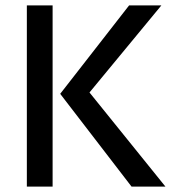

<svg xmlns="http://www.w3.org/2000/svg" viewBox="-20 -688 644 708"><path d="M174 -668V0H79V-668ZM202 -342 456 -668H575L310 -347L590 0H465Z"/></svg>

Font: Rambla
Style: Regular
Weight: 400
Designer: Martin Sommaruga
Foundry: Martin Sommaruga
Version: Version 1.001